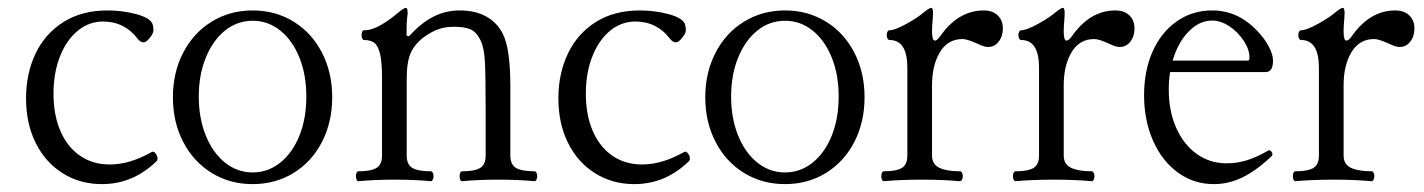

<svg xmlns="http://www.w3.org/2000/svg" viewBox="-20 -451 3575 482"><path d="M45.4 -204.1Q45.4 -266.6 69.3 -316.7Q93.3 -366.7 139.4 -395.8Q185.5 -424.8 250 -424.8Q286.6 -424.8 321 -415.8Q355.5 -406.7 362.3 -392.1Q365.2 -386.2 365.2 -374Q365.2 -367.7 356.2 -356.2Q347.2 -344.7 340.8 -344.7Q332.5 -344.7 325.7 -353.5Q309.6 -375 287.6 -386Q265.6 -397 238.8 -397Q203.1 -397 174.8 -373.5Q146.5 -350.1 130.4 -308.8Q114.3 -267.6 114.3 -215.8Q114.3 -162.6 131.6 -122.3Q148.9 -82 180.9 -60.1Q212.9 -38.1 255.4 -38.1Q280.8 -38.1 306.4 -45.7Q332 -53.2 360.8 -69.3Q365.7 -72.3 370.6 -65.9Q375.5 -59.6 375.5 -52.7Q375.5 -48.8 373.5 -46.9Q314.5 11.2 235.8 11.2Q181.2 11.2 137.7 -15.9Q94.2 -43 69.8 -91.8Q45.4 -140.6 45.4 -204.1Z M414.1 -207Q414.1 -269 439.9 -318.8Q465.8 -368.7 511.5 -396.7Q557.1 -424.8 614.3 -424.8Q671.4 -424.8 717 -396.7Q762.7 -368.7 788.3 -318.8Q814 -269 814 -207Q814 -144.5 788.3 -94.7Q762.7 -44.9 717 -16.8Q671.4 11.2 614.3 11.2Q557.1 11.2 511.5 -16.8Q465.8 -44.9 439.9 -94.7Q414.1 -144.5 414.1 -207ZM614.3 -18.1Q652.8 -18.1 683.6 -42.7Q714.4 -67.4 731.7 -110.6Q749 -153.8 749 -208.5Q749 -263.2 731.7 -306.4Q714.4 -349.6 683.6 -374.3Q652.8 -398.9 614.3 -398.9Q575.7 -398.9 544.9 -374.3Q514.2 -349.6 496.6 -306.2Q479 -262.7 479 -208.5Q479 -154.3 496.6 -110.8Q514.2 -67.4 544.9 -42.7Q575.7 -18.1 614.3 -18.1Z M894 -350.6Q891.1 -350.6 889.4 -354.2Q887.7 -357.9 887.7 -362.8Q887.7 -368.2 889.4 -371.6Q891.1 -375 894 -375Q913.6 -375 936.5 -388.4Q959.5 -401.9 978 -418Q993.7 -431.2 999 -431.2Q1003.4 -431.2 1003.4 -417.5Q1001.5 -403.3 1001 -391.6Q1000.5 -379.9 1000.5 -361.8L1006.8 -359.9Q1036.6 -393.1 1067.6 -408.9Q1098.6 -424.8 1134.3 -424.8Q1172.9 -424.8 1200.4 -409.7Q1228 -394.5 1242.2 -366.2Q1261.2 -329.1 1261.2 -233.4V-60.5Q1261.2 -37.6 1275.6 -29.3Q1290 -21 1321.8 -21Q1324.7 -21 1326.7 -17.3Q1328.6 -13.7 1328.6 -8.8Q1328.6 -3.9 1326.7 0Q1324.7 3.9 1321.8 3.9Q1281.2 0 1231 0Q1180.7 0 1140.1 3.9Q1137.2 3.9 1135.5 0.2Q1133.8 -3.4 1133.8 -8.8Q1133.8 -13.7 1135.5 -17.3Q1137.2 -21 1140.1 -21Q1171.4 -21 1185.3 -29.3Q1199.2 -37.6 1199.2 -60.5V-172.9Q1199.2 -259.8 1197.3 -295.9Q1195.3 -332 1186.5 -349.6Q1176.3 -370.6 1161.4 -377.2Q1146.5 -383.8 1120.1 -383.8Q1096.2 -383.8 1079.1 -377.2Q1062 -370.6 1046.4 -359.4Q1022.9 -342.8 1012 -320.1Q1001 -297.4 1001 -253.4V-60.5Q1001 -37.6 1015.4 -29.3Q1029.8 -21 1061.5 -21Q1064.5 -21 1066.4 -17.3Q1068.4 -13.7 1068.4 -8.8Q1068.4 -3.9 1066.4 0Q1064.5 3.9 1061.5 3.9Q1021 0 970.7 0Q920.4 0 879.9 3.9Q877 3.9 875.2 0.2Q873.5 -3.4 873.5 -8.8Q873.5 -13.7 875.2 -17.3Q877 -21 879.9 -21Q911.1 -21 925 -29.3Q939 -37.6 939 -60.5V-254.9Q939 -294.9 934.1 -315.7Q929.2 -336.4 919.7 -343.5Q910.2 -350.6 894 -350.6Z M1381.8 -204.1Q1381.8 -266.6 1405.8 -316.7Q1429.7 -366.7 1475.8 -395.8Q1522 -424.8 1586.4 -424.8Q1623 -424.8 1657.5 -415.8Q1691.9 -406.7 1698.7 -392.1Q1701.7 -386.2 1701.7 -374Q1701.7 -367.7 1692.6 -356.2Q1683.6 -344.7 1677.2 -344.7Q1668.9 -344.7 1662.1 -353.5Q1646 -375 1624 -386Q1602.1 -397 1575.2 -397Q1539.6 -397 1511.2 -373.5Q1482.9 -350.1 1466.8 -308.8Q1450.7 -267.6 1450.7 -215.8Q1450.7 -162.6 1468 -122.3Q1485.4 -82 1517.3 -60.1Q1549.3 -38.1 1591.8 -38.1Q1617.2 -38.1 1642.8 -45.7Q1668.5 -53.2 1697.3 -69.3Q1702.1 -72.3 1707 -65.9Q1711.9 -59.6 1711.9 -52.7Q1711.9 -48.8 1710 -46.9Q1650.9 11.2 1572.3 11.2Q1517.6 11.2 1474.1 -15.9Q1430.7 -43 1406.2 -91.8Q1381.8 -140.6 1381.8 -204.1Z M1750.5 -207Q1750.5 -269 1776.4 -318.8Q1802.2 -368.7 1847.9 -396.7Q1893.6 -424.8 1950.7 -424.8Q2007.8 -424.8 2053.5 -396.7Q2099.1 -368.7 2124.8 -318.8Q2150.4 -269 2150.4 -207Q2150.4 -144.5 2124.8 -94.7Q2099.1 -44.9 2053.5 -16.8Q2007.8 11.2 1950.7 11.2Q1893.6 11.2 1847.9 -16.8Q1802.2 -44.9 1776.4 -94.7Q1750.5 -144.5 1750.5 -207ZM1950.7 -18.1Q1989.3 -18.1 2020 -42.7Q2050.8 -67.4 2068.1 -110.6Q2085.4 -153.8 2085.4 -208.5Q2085.4 -263.2 2068.1 -306.4Q2050.8 -349.6 2020 -374.3Q1989.3 -398.9 1950.7 -398.9Q1912.1 -398.9 1881.3 -374.3Q1850.6 -349.6 1833 -306.2Q1815.4 -262.7 1815.4 -208.5Q1815.4 -154.3 1833 -110.8Q1850.6 -67.4 1881.3 -42.7Q1912.1 -18.1 1950.7 -18.1Z M2212.9 -350.6Q2210 -350.6 2208 -354.2Q2206.1 -357.9 2206.1 -362.8Q2206.1 -367.7 2208 -371.3Q2210 -375 2212.9 -375Q2226.1 -375 2254.6 -390.6Q2283.2 -406.2 2300.3 -420.9Q2313 -431.2 2317.9 -431.2Q2322.3 -431.2 2322.3 -417.5L2321.3 -400.4Q2319.8 -385.3 2319.8 -372.6Q2319.8 -349.1 2326.7 -349.1Q2332.5 -349.1 2339.8 -359.4Q2385.3 -424.8 2449.7 -424.8Q2471.7 -424.8 2484.6 -412.4Q2497.6 -399.9 2497.6 -379.9Q2497.6 -359.9 2487.1 -346.4Q2476.6 -333 2460.4 -333Q2450.7 -333 2433.6 -341.3Q2408.2 -353 2396.5 -353Q2359.4 -353 2339.6 -320.1Q2319.8 -287.1 2319.8 -236.8V-60.5Q2319.8 -38.6 2338.1 -29.8Q2356.4 -21 2390.1 -21Q2393.1 -21 2395 -17.3Q2397 -13.7 2397 -8.8Q2397 -3.9 2395 0Q2393.1 3.9 2390.1 3.9Q2347.7 0 2294.4 0Q2241.2 0 2198.7 3.9Q2195.8 3.9 2194.1 0.2Q2192.4 -3.4 2192.4 -8.8Q2192.4 -13.7 2194.1 -17.3Q2195.8 -21 2198.7 -21Q2230 -21 2243.9 -29.3Q2257.8 -37.6 2257.8 -60.5V-281.2Q2257.8 -350.6 2212.9 -350.6Z M2543.5 -350.6Q2540.5 -350.6 2538.6 -354.2Q2536.6 -357.9 2536.6 -362.8Q2536.6 -367.7 2538.6 -371.3Q2540.5 -375 2543.5 -375Q2556.6 -375 2585.2 -390.6Q2613.8 -406.2 2630.9 -420.9Q2643.6 -431.2 2648.4 -431.2Q2652.8 -431.2 2652.8 -417.5L2651.9 -400.4Q2650.4 -385.3 2650.4 -372.6Q2650.4 -349.1 2657.2 -349.1Q2663.1 -349.1 2670.4 -359.4Q2715.8 -424.8 2780.3 -424.8Q2802.2 -424.8 2815.2 -412.4Q2828.1 -399.9 2828.1 -379.9Q2828.1 -359.9 2817.6 -346.4Q2807.1 -333 2791 -333Q2781.2 -333 2764.2 -341.3Q2738.8 -353 2727.1 -353Q2689.9 -353 2670.2 -320.1Q2650.4 -287.1 2650.4 -236.8V-60.5Q2650.4 -38.6 2668.7 -29.8Q2687 -21 2720.7 -21Q2723.6 -21 2725.6 -17.3Q2727.5 -13.7 2727.5 -8.8Q2727.5 -3.9 2725.6 0Q2723.6 3.9 2720.7 3.9Q2678.2 0 2625 0Q2571.8 0 2529.3 3.9Q2526.4 3.9 2524.7 0.2Q2522.9 -3.4 2522.9 -8.8Q2522.9 -13.7 2524.7 -17.3Q2526.4 -21 2529.3 -21Q2560.5 -21 2574.5 -29.3Q2588.4 -37.6 2588.4 -60.5V-281.2Q2588.4 -350.6 2543.5 -350.6Z M2852.1 -212.4Q2852.1 -273.9 2873.8 -322.3Q2895.5 -370.6 2934.6 -397.7Q2973.6 -424.8 3023.4 -424.8Q3087.9 -424.8 3136.7 -373Q3154.8 -354 3165.3 -334Q3175.8 -314 3175.8 -298.8Q3175.8 -270 3157.2 -270H2917.5Q2914.1 -250 2914.1 -226.1Q2914.1 -172.4 2932.6 -130.4Q2951.2 -88.4 2984.1 -64.7Q3017.1 -41 3059.1 -41Q3085.4 -41 3110.1 -48.6Q3134.8 -56.2 3164.1 -73.2Q3167 -75.2 3170.7 -71.5Q3174.3 -67.9 3174.3 -63.5Q3174.3 -61 3172.4 -59.1Q3133.8 -22.5 3098.9 -5.6Q3064 11.2 3027.3 11.2Q2977.1 11.2 2937.3 -17.6Q2897.5 -46.4 2874.8 -97.4Q2852.1 -148.4 2852.1 -212.4ZM3112.8 -298.8Q3116.7 -298.8 3116.7 -306.2Q3116.7 -326.7 3102.3 -348.6Q3087.9 -370.6 3066.2 -385Q3044.4 -399.4 3023.4 -399.4Q2990.7 -399.4 2963.9 -371.8Q2937 -344.2 2923.8 -298.8Z M3246.1 -350.6Q3243.2 -350.6 3241.2 -354.2Q3239.3 -357.9 3239.3 -362.8Q3239.3 -367.7 3241.2 -371.3Q3243.2 -375 3246.1 -375Q3259.3 -375 3287.8 -390.6Q3316.4 -406.2 3333.5 -420.9Q3346.2 -431.2 3351.1 -431.2Q3355.5 -431.2 3355.5 -417.5L3354.5 -400.4Q3353 -385.3 3353 -372.6Q3353 -349.1 3359.9 -349.1Q3365.7 -349.1 3373 -359.4Q3418.5 -424.8 3482.9 -424.8Q3504.9 -424.8 3517.8 -412.4Q3530.8 -399.9 3530.8 -379.9Q3530.8 -359.9 3520.3 -346.4Q3509.8 -333 3493.7 -333Q3483.9 -333 3466.8 -341.3Q3441.4 -353 3429.7 -353Q3392.6 -353 3372.8 -320.1Q3353 -287.1 3353 -236.8V-60.5Q3353 -38.6 3371.3 -29.8Q3389.6 -21 3423.3 -21Q3426.3 -21 3428.2 -17.3Q3430.2 -13.7 3430.2 -8.8Q3430.2 -3.9 3428.2 0Q3426.3 3.9 3423.3 3.9Q3380.9 0 3327.6 0Q3274.4 0 3231.9 3.9Q3229 3.9 3227.3 0.2Q3225.6 -3.4 3225.6 -8.8Q3225.6 -13.7 3227.3 -17.3Q3229 -21 3231.9 -21Q3263.2 -21 3277.1 -29.3Q3291 -37.6 3291 -60.5V-281.2Q3291 -350.6 3246.1 -350.6Z"/></svg>

Font: JuniusX Light
Style: Regular
Weight: 300
Designer: Peter S. Baker
Foundry: Briery Creek Software
Version: Version 1.008